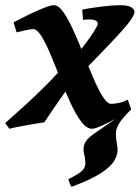

<svg xmlns="http://www.w3.org/2000/svg" viewBox="-44 -477 539 741"><path d="M449.2 -92.3 462.4 -54.7Q437 -37.6 405.5 -20.3Q374 -2.9 347.9 8.5Q321.8 20 311.5 20Q290 20 269.3 -7.8Q248.5 -35.6 228.3 -79.3Q208 -123 189 -172.4Q169.9 -221.7 151.6 -265.4Q133.3 -309.1 116.2 -336.9Q99.1 -364.7 83.5 -364.7Q75.2 -364.7 55.4 -360.4Q35.6 -356 20 -352.1L8.3 -390.6Q35.6 -405.3 67.4 -420.7Q99.1 -436 125.7 -446.5Q152.3 -457 164.1 -457Q182.1 -457 201.2 -429.4Q220.2 -401.9 239.7 -358.6Q259.3 -315.4 278.8 -266.6Q298.3 -217.8 316.9 -174.6Q335.4 -131.3 352.8 -103.8Q370.1 -76.2 385.3 -76.2Q396.5 -76.2 413.8 -79.6Q431.2 -83 449.2 -92.3ZM475.1 -431.2Q475.1 -411.6 424.3 -355.5Q373.5 -299.3 275.9 -200.2L231.9 -242.2Q261.2 -275.9 284.2 -306.4Q307.1 -336.9 320.3 -358.4Q333.5 -379.9 333.5 -384.8Q333.5 -401.9 299.3 -401.9Q289.6 -401.9 276.4 -400.4L273.4 -439.9Q294.9 -444.3 323 -448.2Q351.1 -452.1 377.2 -454.6Q403.3 -457 418.5 -457Q448.7 -457 461.9 -449.2Q475.1 -441.4 475.1 -431.2ZM248 -180.2Q228 -150.9 197 -107.2Q166 -63.5 127 -4.9Q115.2 -3.4 87.4 1.2Q59.6 5.9 32 11.2Q4.4 16.6 -7.8 20L-23.9 -2Q8.3 -30.3 50.3 -68.6Q92.3 -106.9 133.3 -147.7Q174.3 -188.5 203.1 -224.1ZM219.7 214.4Q253.9 197.8 268.8 185.5Q283.7 173.3 285.2 157.5Q286.6 141.6 280.3 115.7Q275.4 96.2 282.2 78.1Q289.1 60.1 316.9 40.5Q335 27.8 362.1 9.3Q389.2 -9.3 414.6 -27.3Q439.9 -45.4 451.2 -55.7L462.4 -54.7Q428.7 -22 415.8 -0.7Q402.8 20.5 403.1 39.6Q403.3 58.6 408.2 84.5Q413.6 111.8 399.9 138.2Q386.2 164.6 346.2 190.7Q306.2 216.8 231.9 244.1Q229 240.2 226.1 233.6Q223.1 227.1 219.7 214.4Z"/></svg>

Font: Gentium Book Plus
Style: Bold Italic
Weight: 700
Italic angle: -8°
Designer: Victor Gaultney, Annie Olsen, Iska Routamaa, Becca Hirsbrunner
Foundry: SIL International
Version: Version 6.101